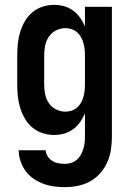

<svg xmlns="http://www.w3.org/2000/svg" viewBox="-20 -548 540 791"><path d="M248 223Q225 223 202.5 220Q180 217 158.5 209Q137 201 118 188Q99 175 85.5 156.5Q72 138 64.5 115.5Q57 93 57 71H168Q169 84 176.5 96Q184 108 195.5 115Q207 122 220.5 124.5Q234 127 248 127Q261 127 273.5 123Q286 119 296 110.5Q306 102 312.5 90.5Q319 79 323 66.5Q327 54 328.5 41Q330 28 330 15V-81Q322 -62 310 -45Q298 -28 281 -15.5Q264 -3 244 2.5Q224 8 203 8Q179 8 155.5 0.5Q132 -7 113.5 -22.5Q95 -38 82.5 -59.5Q70 -81 63 -104Q56 -127 53.5 -151.5Q51 -176 51 -200V-320Q51 -344 53.5 -368.5Q56 -393 63 -416Q70 -439 82.5 -460.5Q95 -482 113.5 -497.5Q132 -513 155.5 -520.5Q179 -528 203 -528Q224 -528 244 -522.5Q264 -517 281 -504.5Q298 -492 310 -475Q322 -458 330 -439V-520H441V15Q441 42 437 68.5Q433 95 422 120Q411 145 393 165.5Q375 186 351.5 199Q328 212 301.5 217.5Q275 223 248 223ZM249 -88Q262 -88 274.5 -92Q287 -96 297 -104.5Q307 -113 313.5 -124.5Q320 -136 323.5 -148.5Q327 -161 328.5 -174Q330 -187 330 -200V-320Q330 -333 328.5 -346Q327 -359 323.5 -371.5Q320 -384 313.5 -395.5Q307 -407 297 -415.5Q287 -424 274.5 -428Q262 -432 249 -432Q229 -432 210.5 -422.5Q192 -413 181 -396.5Q170 -380 166 -360Q162 -340 162 -320V-200Q162 -180 166 -160Q170 -140 181 -123.5Q192 -107 210.5 -97.5Q229 -88 249 -88Z"/></svg>

Font: Iosevka Term
Style: Bold
Weight: 700
Monospace: yes
Designer: Belleve Invis
Foundry: Belleve Invis
Version: Version 30.0.1